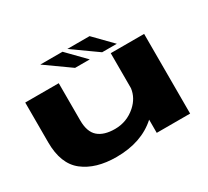

<svg xmlns="http://www.w3.org/2000/svg" viewBox="-146 -983 1325 1223"><g transform="rotate(-30 516.0 -371.5)"><path d="M690 0V-97Q577 5.5 392.5 5.5Q241 5.5 151 -64.8Q61 -135 61 -293.5V-586H307.5V-312.5Q307.5 -228 350 -191Q392.5 -154 473 -154Q560.5 -154 626.5 -212.5Q681 -261 690 -328V-586H935.5V0ZM645.5 -618.5 464 -747.5H627.5L753.5 -618.5ZM446.5 -618.5 265 -747.5H428.5L554.5 -618.5Z"/></g></svg>

Font: Anybody UltraExpanded ExtraBold
Style: Regular
Weight: 800
Width: 9
Designer: Tyler Finck
Foundry: Etcetera Type Company
Version: Version 1.010; ttfautohint (v1.8.3) -l 8 -r 50 -G 200 -x 14 